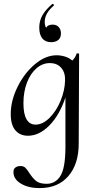

<svg xmlns="http://www.w3.org/2000/svg" viewBox="-20 -682 484 983"><path d="M181 -541Q181 -576 198 -605Q215 -634 247 -661L249 -662Q253 -662 255 -658.5Q257 -655 255 -653Q209 -614 209 -570Q209 -551 216 -540Q225 -556 250 -556Q269 -556 280.5 -543.5Q292 -531 292 -511Q292 -488 278 -477Q264 -466 242 -466Q212 -466 196.5 -485.5Q181 -505 181 -541ZM378 -409Q385 -409 385 -405L383 53Q383 158 330 219.5Q277 281 183 281Q125 281 87 258Q49 235 49 200Q48 184 58.5 176Q69 168 84 168Q101 168 110 177Q119 186 131 205Q148 231 165.5 245Q183 259 219 259Q263 259 288.5 220Q314 181 315 77V-183Q285 -93 233 -40Q181 13 123 13Q83 13 59 -14.5Q35 -42 35 -98Q35 -166 69.5 -236.5Q104 -307 158.5 -353Q213 -399 270 -399Q291 -399 312.5 -392.5Q334 -386 350 -372Q366 -387 372 -407Q373 -409 378 -409ZM235 -359Q198 -359 167 -332.5Q136 -306 118 -259Q100 -212 100 -154Q100 -98 116 -71Q132 -44 162 -44Q199 -44 234 -79Q269 -114 290.5 -167Q312 -220 313 -269Q315 -309 294 -334Q273 -359 235 -359Z"/></svg>

Font: Cormorant Upright Medium
Style: Regular
Weight: 500
Designer: Christian Thalmann (Catharsis Fonts)
Foundry: Catharsis Fonts
Version: Version 3.302